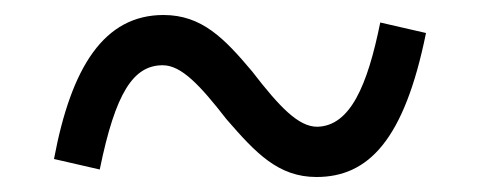

<svg xmlns="http://www.w3.org/2000/svg" viewBox="-20 -433 640 256"><path d="M402 -197C471 -197 519 -246 548 -389L487 -403C470 -319 447 -265 403 -264C378 -264 353 -290 316 -338C279 -382 249 -413 198 -413C119 -413 75 -344 52 -221L113 -207C134 -310 158 -346 197 -346C222 -346 247 -319 282 -274C321 -229 351 -197 402 -197Z"/></svg>

Font: IBM Mono
Style: Regular
Weight: 400
Monospace: yes
Designer: Mike Abbink, Paul van der Laan, Pieter van Rosmalen
Foundry: Bold Monday
Version: Version 2.3